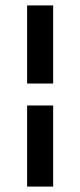

<svg xmlns="http://www.w3.org/2000/svg" viewBox="-20 -608 296 708"><path d="M80 -300V-588H176V-300ZM80 80V-219H176V80Z"/></svg>

Font: Goldman
Style: Bold
Weight: 700
Designer: Jaikishan Patel
Version: Version 1.000; ttfautohint (v1.8.3)